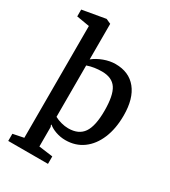

<svg xmlns="http://www.w3.org/2000/svg" viewBox="-207 -802 951 1071"><g transform="rotate(30 268.0 -267.0)"><path d="M22 165V119L91 105V-615L8 -629V-673L157 -699L188 -685V-456Q215 -478 253 -492Q291 -506 327 -506Q414 -506 461.5 -447Q509 -388 509 -280Q509 -195 482.5 -131.5Q456 -68 408 -33Q360 2 295 2Q263 2 233 -8.5Q203 -19 185 -35L184 -30L188 -21V105L278 117V165ZM276 -63Q343 -63 373 -107Q403 -151 403 -249Q403 -348 375 -390Q347 -432 282 -432Q258 -432 234.5 -428.5Q211 -425 188 -417V-86Q206 -76 230 -69.5Q254 -63 276 -63Z"/></g></svg>

Font: Faustina Medium
Style: Regular
Weight: 500
Designer: Alfonso Garcia
Foundry: http://www.omnibus-type.com
Version: Version 1.200